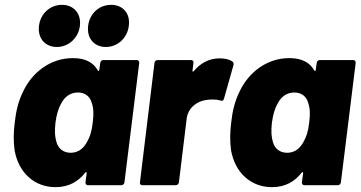

<svg xmlns="http://www.w3.org/2000/svg" viewBox="-20 -765 1493 793"><path d="M215 -571C263 -571 304 -608 310 -658C316 -709 285 -745 236 -745C187 -745 147 -709 141 -658C135 -608 165 -571 215 -571ZM417 -571C466 -571 506 -608 512 -658C519 -709 488 -745 439 -745C389 -745 350 -709 344 -658C338 -608 368 -571 417 -571ZM394 -505 390 -476C390 -472 387 -470 384 -474C366 -506 334 -525 281 -525C186 -525 112 -464 76 -388C56 -348 46 -306 41 -260C36 -220 35 -183 40 -146C56 -51 123 8 209 8C265 8 304 -16 332 -52C336 -56 338 -54 338 -50L333 -12C332 -5 337 0 343 0H481C488 0 493 -5 494 -12L555 -505C556 -512 551 -517 545 -517H407C400 -517 395 -512 394 -505ZM340 -180C326 -153 304 -134 272 -134C240 -134 220 -153 213 -179C207 -199 205 -222 209 -258C214 -295 222 -319 233 -338C247 -365 270 -383 302 -383C333 -383 352 -365 359 -340C366 -320 368 -296 363 -258C359 -222 351 -199 340 -180Z M887 -524C842 -524 807 -503 780 -471C777 -467 775 -469 775 -473L779 -505C780 -512 776 -517 769 -517H631C624 -517 619 -512 618 -505L558 -12C557 -5 561 0 568 0H706C712 0 718 -5 719 -12L751 -275C757 -322 796 -347 831 -352C855 -356 877 -354 890 -350C897 -347 902 -348 905 -357L944 -495C946 -501 945 -507 940 -511C930 -518 913 -524 887 -524Z M1288 -505 1284 -476C1284 -472 1281 -470 1278 -474C1260 -506 1228 -525 1175 -525C1080 -525 1006 -464 970 -388C950 -348 940 -306 935 -260C930 -220 929 -183 934 -146C950 -51 1017 8 1103 8C1159 8 1198 -16 1226 -52C1230 -56 1232 -54 1232 -50L1227 -12C1226 -5 1231 0 1237 0H1375C1382 0 1387 -5 1388 -12L1449 -505C1450 -512 1445 -517 1439 -517H1301C1294 -517 1289 -512 1288 -505ZM1234 -180C1220 -153 1198 -134 1166 -134C1134 -134 1114 -153 1107 -179C1101 -199 1099 -222 1103 -258C1108 -295 1116 -319 1127 -338C1141 -365 1164 -383 1196 -383C1227 -383 1246 -365 1253 -340C1260 -320 1262 -296 1257 -258C1253 -222 1245 -199 1234 -180Z"/></svg>

Font: Barlow ExtraBold
Style: Italic
Weight: 800
Italic angle: -7°
Designer: Jeremy Tribby
Foundry: Tribby Type
Version: Version 1.422;hotconv 1.0.109;makeotfexe 2.5.65596